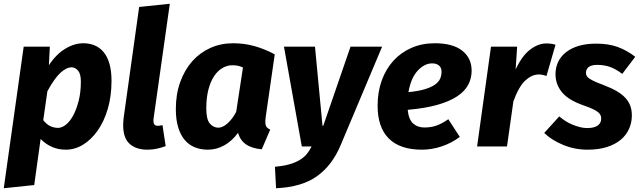

<svg xmlns="http://www.w3.org/2000/svg" viewBox="-32 -779 3419 1021"><path d="M318 17Q240 17 184 -40L150 205L-12 222L94 -531H233L228 -432Q266 -490 314.5 -519.5Q363 -549 411 -549Q444 -549 471.5 -537.5Q499 -526 519 -502Q539 -478 550 -440Q561 -402 561 -349Q561 -267 541 -199.5Q521 -132 487 -84Q453 -36 409.5 -9.5Q366 17 318 17ZM277 -99Q297 -99 318.5 -116Q340 -133 357.5 -165.5Q375 -198 386.5 -243.5Q398 -289 398 -346Q398 -386 383 -403.5Q368 -421 349 -421Q321 -421 289.5 -392Q258 -363 220 -294L198 -140Q215 -118 235 -108.5Q255 -99 277 -99Z M849 -2Q828 6 803 11.5Q778 17 752 17Q692 17 657.5 -14Q623 -45 623 -113Q623 -132 626 -156L708 -742L871 -759L785 -151Q784 -147 784 -143V-137Q784 -122 790 -116Q796 -110 807 -110Q820 -110 832 -114Z M1381 -157Q1380 -149 1379.5 -142.5Q1379 -136 1379 -131Q1379 -114 1385 -105Q1391 -96 1405 -90L1360 15Q1255 6 1234 -73Q1202 -29 1160.5 -6Q1119 17 1074 17Q1036 17 1004.5 4.5Q973 -8 950.5 -34.5Q928 -61 915.5 -102Q903 -143 903 -199Q903 -278 926.5 -343Q950 -408 990.5 -453.5Q1031 -499 1086.5 -524Q1142 -549 1207 -549Q1268 -549 1322.5 -533.5Q1377 -518 1429 -490ZM1129 -100Q1152 -100 1178 -123Q1204 -146 1224 -184L1260 -420Q1245 -427 1232.5 -429.5Q1220 -432 1203 -432Q1177 -432 1152 -418Q1127 -404 1107.5 -375.5Q1088 -347 1076.5 -303.5Q1065 -260 1065 -202Q1065 -144 1084 -122Q1103 -100 1129 -100Z M1478 -531H1643L1683 -110H1687L1832 -531H2000L1779 -6Q1734 101 1653 158.5Q1572 216 1436 222L1430 108Q1473 104 1504 95.5Q1535 87 1558 74Q1581 61 1597 42.5Q1613 24 1625 0H1573Z M2476 -403Q2476 -363 2458 -328.5Q2440 -294 2399.5 -267Q2359 -240 2294 -221.5Q2229 -203 2136 -195Q2141 -144 2164.5 -122.5Q2188 -101 2225 -101Q2257 -101 2285.5 -110Q2314 -119 2352 -145L2413 -51Q2371 -19 2318 -1Q2265 17 2212 17Q2095 17 2035.5 -42.5Q1976 -102 1976 -217Q1976 -290 1998 -351Q2020 -412 2060 -456Q2100 -500 2156 -524.5Q2212 -549 2280 -549Q2376 -549 2426 -509.5Q2476 -470 2476 -403ZM2266 -442Q2225 -442 2189 -403Q2153 -364 2140 -289Q2191 -294 2225 -304Q2259 -314 2279.5 -328Q2300 -342 2308 -359.5Q2316 -377 2316 -398Q2316 -419 2302.5 -430.5Q2289 -442 2266 -442Z M2874 -375Q2863 -379 2853 -381Q2843 -383 2831 -383Q2795 -382 2761 -350.5Q2727 -319 2698 -240L2664 0H2505L2579 -531H2718L2710 -410Q2745 -484 2788 -516Q2831 -548 2873 -548Q2901 -548 2922 -541Z M3090 -98Q3128 -98 3146.5 -111.5Q3165 -125 3165 -148Q3165 -159 3161 -167.5Q3157 -176 3146.5 -184Q3136 -192 3117.5 -200.5Q3099 -209 3070 -219Q2990 -247 2956 -289Q2922 -331 2922 -384Q2922 -420 2936 -449.5Q2950 -479 2977.5 -501Q3005 -523 3045.5 -535Q3086 -547 3138 -547Q3203 -547 3252 -529.5Q3301 -512 3346 -477L3277 -386Q3243 -412 3212 -423Q3181 -434 3144 -434Q3113 -434 3098.5 -422.5Q3084 -411 3084 -392Q3084 -383 3087.5 -376Q3091 -369 3101 -362Q3111 -355 3129 -346.5Q3147 -338 3177 -327Q3219 -311 3248 -294Q3277 -277 3294.5 -257.5Q3312 -238 3320 -215.5Q3328 -193 3328 -165Q3328 -127 3313 -93.5Q3298 -60 3268.5 -35.5Q3239 -11 3195 3Q3151 17 3092 17Q3024 17 2962.5 -8.5Q2901 -34 2862 -72L2942 -160Q2957 -147 2975 -135.5Q2993 -124 3012.5 -116Q3032 -108 3052 -103Q3072 -98 3090 -98Z"/></svg>

Font: Szlgxwxxxixliatcpuztgldltzi
Style: Regular
Weight: 700
Italic angle: -8°
Designer: Carrois Corporate & Edenspiekermann
Foundry: Carrois Corporate GbR & Edenspiekermann AG
Version: Version 2.001